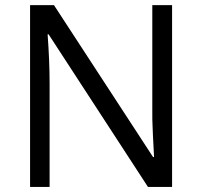

<svg xmlns="http://www.w3.org/2000/svg" viewBox="-20 -734 794 754"><path d="M655.8 0H561L170.9 -599.1H167Q174.8 -493.7 174.8 -405.8V0H98.1V-713.9H191.9L581.1 -117.2H585Q584 -130.4 580.6 -201.9Q577.1 -273.4 578.1 -304.2V-713.9H655.8Z"/></svg>

Font: f05545470
Style: Regular
Weight: 400
Foundry: Ascender Corporation
Version: Version 1.10